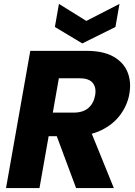

<svg xmlns="http://www.w3.org/2000/svg" viewBox="-20 -962 692 982"><path d="M466.4 -473.8Q473.7 -513.5 454.6 -537.6Q435.4 -561.6 386.9 -561.6H281L250.1 -386H356Q404.5 -386 431.7 -409.4Q459 -432.9 466.4 -473.8ZM134.9 -701.9H422.5Q508.6 -701.9 560.8 -672Q612.9 -642.2 632.7 -592.3Q652.5 -542.4 641.5 -481.2Q631.9 -425.3 596 -375.8Q560 -326.2 497.6 -295.8Q435.2 -265.3 345.3 -265.3H228.8L181.9 0H10.8ZM255.8 -304.4H438.7L562.3 0H369.2ZM421.6 -855 591.2 -942.1 570.4 -824 400.8 -739.9 260.7 -824 281.4 -942.1Z"/></svg>

Font: Poppins Variable
Style: Italic
Weight: 100
Italic angle: -10°
Designer: Jonny Pinhorn
Foundry: Indian Type Foundry
Version: Version 6.000